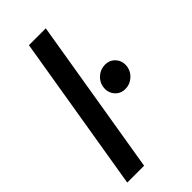

<svg xmlns="http://www.w3.org/2000/svg" viewBox="-230 -783 838 838"><g transform="rotate(-45 188.5 -364.0)"><path d="M242.7 -727.5 122.1 0H18.1L138.7 -727.5ZM301.8 -294.4Q271 -294.4 252.7 -316.7Q234.4 -338.9 239.3 -370.6Q243.7 -397 264.9 -414.8Q286.1 -432.6 313 -432.6Q343.8 -432.6 362.1 -410.4Q380.4 -388.2 375.5 -356.9Q371.1 -330.6 349.9 -312.5Q328.6 -294.4 301.8 -294.4Z"/></g></svg>

Font: Inter 28pt Medium
Style: Italic
Weight: 500
Italic angle: -9.3988°
Designer: Rasmus Andersson
Foundry: rsms
Version: Version 4.001;git-66647c0bb